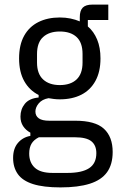

<svg xmlns="http://www.w3.org/2000/svg" viewBox="-20 -603 517 835"><path d="M470 58Q470 112 445.5 146Q421 180 370.5 196Q320 212 243 212Q169 212 123.5 197.5Q78 183 57.5 154Q37 125 37 84Q37 43 58 18.5Q79 -6 112 -12V-26Q92 -37 80.5 -54.5Q69 -72 69 -96Q69 -128 88 -151.5Q107 -175 148 -179V-190Q108 -210 85.5 -250Q63 -290 63 -349Q63 -408 85 -447.5Q107 -487 147 -507Q187 -527 240 -527Q265 -527 286.5 -522.5Q308 -518 327 -510V-528Q327 -557 340 -570Q353 -583 382 -583H451V-516H362V-488Q388 -466 402.5 -431Q417 -396 417 -349Q417 -291 395 -251Q373 -211 333.5 -191Q294 -171 240 -171Q227 -171 214.5 -172.5Q202 -174 191 -176Q163 -171 148.5 -153.5Q134 -136 134 -118Q134 -99 148.5 -88.5Q163 -78 194 -78H307Q394 -78 432 -43Q470 -8 470 58ZM399 63Q399 29 377.5 11.5Q356 -6 306 -6H149Q127 5 117 22Q107 39 107 65Q107 104 131.5 126.5Q156 149 208 149H274Q336 149 367.5 128.5Q399 108 399 63ZM240 -233Q287 -233 313 -257.5Q339 -282 339 -331V-368Q339 -418 313 -442Q287 -466 240 -466Q194 -466 167.5 -442Q141 -418 141 -368V-331Q141 -282 167.5 -257.5Q194 -233 240 -233Z"/></svg>

Font: IBM Plex Sans Condensed
Style: Regular
Weight: 400
Width: 3
Designer: Mike Abbink, Paul van der Laan, Pieter van Rosmalen
Foundry: Bold Monday
Version: Version 3.201